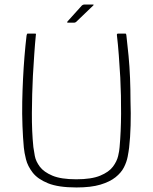

<svg xmlns="http://www.w3.org/2000/svg" viewBox="-20 -821 674 846"><path d="M317 5Q237 5 191.5 -13.5Q146 -32 124 -60.5Q102 -89 94.5 -119Q87 -149 85 -171Q81 -214 79 -266.5Q77 -319 78 -373Q79 -423 81.5 -474Q84 -525 88 -573.5Q92 -622 97 -664Q97 -666 98.5 -669.5Q100 -673 101 -673Q110 -673 117.5 -673Q125 -673 134 -673Q137 -673 138 -672Q139 -671 138 -667Q134 -627 131 -582Q128 -537 125 -487Q121 -406 120.5 -323.5Q120 -241 127 -173Q129 -157 133.5 -133.5Q138 -110 155.5 -86.5Q173 -63 211 -47Q249 -31 316 -31Q383 -31 421.5 -47Q460 -63 477.5 -86.5Q495 -110 500.5 -133.5Q506 -157 507 -173Q513 -240 513.5 -319.5Q514 -399 510 -479Q507 -530 503.5 -577.5Q500 -625 495 -667Q495 -671 496.5 -672Q498 -673 500 -673Q509 -673 516.5 -673Q524 -673 533 -673Q535 -673 536 -669.5Q537 -666 537 -664Q542 -622 546.5 -574.5Q551 -527 553 -477Q555 -427 555 -377Q557 -321 555.5 -268Q554 -215 549 -171Q547 -154 542.5 -130.5Q538 -107 526 -83.5Q514 -60 489 -40Q464 -20 422.5 -7.5Q381 5 317 5ZM307 -721H279Q276 -721 276 -722.5Q276 -724 277 -726L341 -797Q344 -799 346 -800Q348 -801 351 -801H390Q392 -801 392.5 -800Q393 -799 391 -797L315 -724Q313 -723 311 -722Q309 -721 307 -721Z"/></svg>

Font: Glory ExtraLight
Style: Regular
Weight: 250
Version: Version 1.011